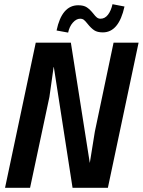

<svg xmlns="http://www.w3.org/2000/svg" viewBox="-20 -893 679 913"><path d="M639 -690 493 0H325L236 -574H235L215 -432L123 0H4L150 -690H317L407 -118L431 -267L520 -690ZM397 -779Q386 -793 379 -798.5Q372 -804 361 -804Q343 -804 326.5 -785.5Q310 -767 304 -738L249 -748Q274 -868 352 -868Q378 -868 393 -858Q408 -848 424 -828Q433 -816 440.5 -810Q448 -804 458 -804Q479 -804 493.5 -823Q508 -842 515 -873L572 -862Q545 -739 469 -739Q443 -739 428 -749Q413 -759 397 -779Z"/></svg>

Font: Decalotype SemiBold Italic
Style: Regular
Weight: 600
Italic angle: -12°
Designer: Alfredo Marco Pradil
Foundry: Alfredo Marco Pradil
Version: Version 1.0